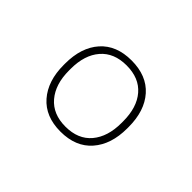

<svg xmlns="http://www.w3.org/2000/svg" viewBox="-65 -755 450 450"><g transform="rotate(45 160.0 -530.0)"><path d="M160 -412Q110 -412 82.5 -443.5Q55 -475 55 -528V-532.5Q55 -586 82.5 -617Q110 -648 160 -648Q210.5 -648 238 -617Q265.5 -586 265.5 -532.5V-528Q265.5 -475 238 -443.5Q210.5 -412 160 -412ZM160 -428.5Q202 -428.5 224.5 -455.2Q247 -482 247 -527.5V-533Q247 -579 224.5 -605.2Q202 -631.5 160 -631.5Q118.5 -631.5 95.8 -605.2Q73 -579 73 -533V-527.5Q73 -482 95.8 -455.2Q118.5 -428.5 160 -428.5Z"/></g></svg>

Font: Anek Malayalam Medium Thin
Style: Regular
Weight: 250
Version: Version 1.003